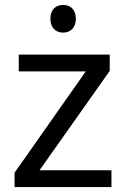

<svg xmlns="http://www.w3.org/2000/svg" viewBox="-20 -757 510 777"><path d="M236 -737C207 -737 184 -720 184 -681C184 -643 207 -625 236 -625C263 -625 287 -643 287 -681C287 -720 263 -737 236 -737ZM431 0V-68H140L424 -470V-536H56V-468H327L39 -58V0Z"/></svg>

Font: Noto Sans Gurmukhi UI
Style: Regular
Weight: 400
Designer: Jelle Bosma - Monotype Design Team
Foundry: Monotype Imaging Inc.
Version: Version 2.004